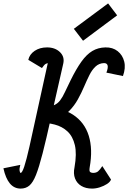

<svg xmlns="http://www.w3.org/2000/svg" viewBox="-81 -1092 752 1126"><path d="M40 14Q2 14 -23 -16Q-48 -46 -61 -105L38 -125Q32 -103 34 -90.5Q36 -78 40 -78Q49 -78 61.5 -116Q74 -154 92 -233.5Q110 -313 137 -438.5Q164 -564 203 -739Q200 -729 204.5 -725.5Q209 -722 212 -722Q215 -722 205 -722Q195 -722 186.5 -717Q178 -712 165 -693L85 -741Q92 -773 122 -793.5Q152 -814 195 -814Q242 -814 270.5 -786.5Q299 -759 290 -719Q247 -533 218.5 -404Q190 -275 169 -193Q148 -111 130 -66Q112 -21 91 -3.5Q70 14 40 14ZM459 14Q422 14 396 -1.5Q370 -17 359 -45.5Q348 -74 356 -111H445Q441 -87 448.5 -82.5Q456 -78 465 -78Q483 -78 494 -87Q505 -96 519 -118L570 -39Q565 -25 546.5 -13Q528 -1 504.5 6.5Q481 14 459 14ZM356 -111Q370 -190 358 -241Q346 -292 315 -321Q284 -350 240 -361.5Q196 -373 146 -373L166 -464Q279 -464 347 -419.5Q415 -375 439.5 -296Q464 -217 445 -111ZM146 -373 166 -464Q208 -464 232 -473.5Q256 -483 271 -502.5Q286 -522 299.5 -551.5Q313 -581 333 -621Q366 -688 396.5 -730.5Q427 -773 460.5 -793Q494 -813 537 -814Q580 -815 609 -792Q638 -769 647.5 -731Q657 -693 640 -646L543 -666Q554 -695 550 -708.5Q546 -722 529 -722Q500 -721 479.5 -702Q459 -683 443.5 -652Q428 -621 412 -583.5Q396 -546 375.5 -509Q355 -472 325 -441.5Q295 -411 251.5 -392Q208 -373 146 -373ZM406 -853 352 -923 553 -1072 606 -1002Z"/></svg>

Font: Victor Mono Thin
Style: Italic
Weight: 100
Italic angle: -12°
Monospace: yes
Designer: Rune Bjørnerås
Version: Version 1.561;gftools[0.9.30]